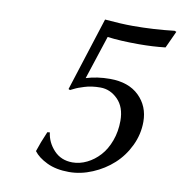

<svg xmlns="http://www.w3.org/2000/svg" viewBox="-73 -679 718 757"><g transform="rotate(10 286.5 -300.5)"><path d="M252 9.8Q200.2 9.8 163.6 -7.8Q127 -25.4 109.9 -48.8Q121.1 -84 141.1 -129.9L150.9 -130.9Q155.8 -91.3 184.6 -60.5Q213.4 -29.8 258.8 -29.8Q288.1 -29.8 316.4 -43.7Q344.7 -57.6 367.2 -82.3Q389.6 -106.9 403.3 -144Q417 -181.2 417 -224.1Q417 -278.8 386.7 -309.3Q356.4 -339.8 316.9 -339.8Q299.3 -339.8 283.2 -337.6Q267.1 -335.4 252.9 -330.8Q238.8 -326.2 231.2 -323.5Q223.6 -320.8 211.9 -314.9L200.2 -309.1L193.8 -312L288.1 -606.9Q354.5 -601.1 399.9 -601.1Q482.9 -601.1 565.9 -610.8L573.2 -607.9L542 -540Q491.7 -534.2 436 -534.2Q360.8 -534.2 310.1 -541L252.9 -366.2Q296.9 -379.9 348.1 -379.9Q422.9 -379.9 464.8 -339.1Q506.8 -298.3 506.8 -235.8Q506.8 -186 484.9 -140.1Q462.9 -94.2 427.2 -61.8Q391.6 -29.3 345.2 -9.8Q298.8 9.8 252 9.8Z"/></g></svg>

Font: Linear Smooth
Style: Italic
Weight: 400
Designer: Philipp H. Poll, Flanker
Foundry: Philipp H. Poll, reworked by Flanker
Version: Version 1.061 | FøM Fix